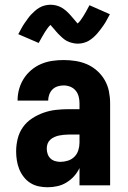

<svg xmlns="http://www.w3.org/2000/svg" viewBox="-20 -781 540 809"><path d="M181 8Q161 8 142.5 4Q124 0 108 -10Q92 -20 80 -35.5Q68 -51 61 -68.5Q54 -86 51 -105Q48 -124 48 -143Q48 -170 54.5 -196.5Q61 -223 76.5 -245Q92 -267 115 -282Q138 -297 163.5 -306Q189 -315 215.5 -318Q242 -321 269 -321H315V-346Q315 -360 311.5 -374Q308 -388 299 -399Q290 -410 276.5 -415.5Q263 -421 248 -421Q235 -421 222.5 -417Q210 -413 201 -404Q192 -395 187.5 -382.5Q183 -370 183 -357H54Q54 -382 60.5 -405.5Q67 -429 80 -449.5Q93 -470 112 -486Q131 -502 153.5 -511.5Q176 -521 200 -524.5Q224 -528 248 -528Q274 -528 299 -524Q324 -520 347 -510Q370 -500 389.5 -482.5Q409 -465 421.5 -443Q434 -421 439 -396Q444 -371 444 -346V0H315V-73Q306 -54 292 -38.5Q278 -23 260 -12Q242 -1 221.5 3.5Q201 8 181 8ZM234 -99Q250 -99 266 -104Q282 -109 293.5 -120.5Q305 -132 310 -148Q315 -164 315 -180V-214H269Q259 -214 249 -213Q239 -212 229 -210Q219 -208 209 -203.5Q199 -199 191.5 -192Q184 -185 180.5 -175.5Q177 -166 177 -155Q177 -144 180.5 -133Q184 -122 192 -114Q200 -106 211.5 -102.5Q223 -99 234 -99ZM307 -597Q301 -597 295 -598Q289 -599 283 -600.5Q277 -602 271.5 -604Q266 -606 260.5 -609Q255 -612 250.5 -615.5Q246 -619 241 -623.5Q236 -628 231.5 -632.5Q227 -637 223 -641Q219 -645 215.5 -649.5Q212 -654 207.5 -659Q203 -664 199 -668.5Q195 -673 193 -676Q186 -670 181 -663Q176 -656 170 -647Q164 -638 157.5 -626Q151 -614 143 -600L57 -637Q64 -650 70.5 -662Q77 -674 84 -684Q91 -694 97.5 -703Q104 -712 110.5 -719Q117 -726 126.5 -734.5Q136 -743 146.5 -749Q157 -755 169 -758Q181 -761 193 -761Q205 -761 217 -758Q229 -755 239.5 -749Q250 -743 259.5 -734.5Q269 -726 276.5 -717.5Q284 -709 292 -699.5Q300 -690 307 -682Q314 -688 319 -695Q324 -702 330 -711Q336 -720 342.5 -732Q349 -744 357 -759L443 -721Q436 -708 429.5 -696Q423 -684 416 -674Q409 -664 402.5 -655.5Q396 -647 389.5 -639.5Q383 -632 373.5 -623.5Q364 -615 353.5 -609Q343 -603 331 -600Q319 -597 307 -597Z"/></svg>

Font: Iosevka SS04 Heavy
Style: Regular
Weight: 900
Monospace: yes
Designer: Belleve Invis
Foundry: Belleve Invis
Version: Version 19.0.0; ttfautohint (v1.8.4)